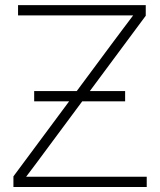

<svg xmlns="http://www.w3.org/2000/svg" viewBox="-20 -748 641 768"><path d="M33.7 0V-42.5L433.1 -580.6Q452.6 -606.9 472.7 -633.5Q492.7 -660.2 512.7 -686.5H52.2V-727.5H563V-685.1L165.5 -149.4Q145.5 -122.1 125.2 -95Q105 -67.9 84.5 -41H566.9V0ZM116.7 -342.8V-383.8H480.5V-342.8Z"/></svg>

Font: Inter Display ExtraLight
Style: Regular
Weight: 200
Designer: Rasmus Andersson
Foundry: rsms
Version: Version 4.000;git-a52131595